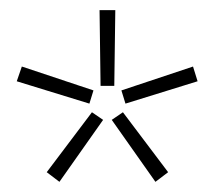

<svg xmlns="http://www.w3.org/2000/svg" viewBox="-20 -820 423 378"><path d="M205 -651H178L176 -800H207ZM97 -462 72 -481 161 -599 183 -584ZM156 -616 13 -660 23 -689 164 -642ZM286 -462 200 -584 222 -599 311 -481ZM227 -616 219 -642 360 -689 369 -660Z"/></svg>

Font: Tanohe Sans ExtraLight
Style: Regular
Weight: 250
Designer: Village Type and Design LLC & Cristiano Sobral
Foundry: Cooper Hewitt Smithsonian Design Museum
Version: Version 1.00;May 30, 2020;FontCreator 12.0.0.2522 64-bit; tt